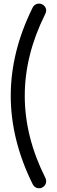

<svg xmlns="http://www.w3.org/2000/svg" viewBox="-20 -801 313 1056"><path d="M157.7 -755.4Q160.6 -763.2 167 -770Q178.7 -781.2 194.8 -781.2Q210.9 -781.2 222.7 -769.5Q234.4 -757.8 233.9 -742.2Q232.9 -730.5 227.5 -721.2Q116.2 -497.6 116.2 -273.9Q116.2 -49.3 228.5 175.3Q233.9 184.1 233.9 195.3Q234.4 210.9 222.7 222.7Q210.9 234.4 194.8 234.4Q178.7 234.4 167 222.7Q161.1 215.8 157.7 208Q39.1 -33.7 39.1 -274.4Q39.1 -515.1 157.7 -755.4Z"/></svg>

Font: Comfortaa
Style: Regular
Weight: 400
Designer: Johan Aakerlund
Foundry: Johan Aakerlund
Version: Version 2.001; ttfautohint (v1.4.1)